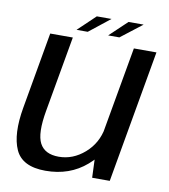

<svg xmlns="http://www.w3.org/2000/svg" viewBox="-80 -771 744 845"><g transform="rotate(10 292.0 -349.0)"><path d="M387.6 0H466.3L570.5 -592.4H469.6L383.5 -105.1ZM196.7 -593H95.7L35.6 -251Q14.3 -130.1 44.8 -62.4Q75.3 5.4 179.4 5.4Q287.6 5.4 362 -59.3Q436.5 -124.1 449.2 -196.3L405.5 -226.3Q393.4 -156.1 341.4 -110.8Q289.5 -65.6 226.3 -65.6Q163.8 -65.6 141.2 -108.6Q118.6 -151.6 137 -254.9ZM206.9 -629.2H256.9L350.3 -703.1H284.5ZM348.2 -629.2H398.3L493.8 -703.1H426.2Z"/></g></svg>

Font: Anybody Thin
Style: Italic
Weight: 100
Italic angle: -10°
Designer: Tyler Finck
Foundry: Etcetera Type Company
Version: Version 1.114;gftools[0.9.25]